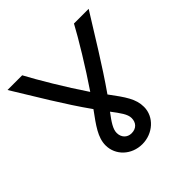

<svg xmlns="http://www.w3.org/2000/svg" viewBox="-187 -871 1041 1041"><g transform="rotate(-45 333.5 -350.5)"><path d="M526.9 -712.9C487.8 -639.6 402.3 -498.5 327.1 -388.2C252.4 -498.5 168.9 -639.6 129.9 -712.9H17.1C98.1 -582 182.6 -437 273.4 -310.1C219.7 -236.8 180.7 -184.6 180.7 -124.5C180.7 -47.9 244.6 12.2 327.1 12.2C407.7 12.2 476.1 -47.9 476.1 -124.5C476.1 -186 443.4 -231.4 383.3 -312.5C477.5 -446.8 559.6 -585.9 639.6 -712.9ZM385.7 -129.4C385.7 -95.7 365.2 -70.8 327.1 -70.8C293.5 -70.8 271 -95.7 271 -129.4C271 -159.2 292.5 -190.9 327.1 -236.8C361.8 -190.9 385.7 -159.2 385.7 -129.4Z"/></g></svg>

Font: Andika
Style: Regular
Weight: 400
Designer: Victor Gaultney, Annie Olsen, Julie Remington, Don Collingsworth, Eric Hays
Foundry: SIL International
Version: Version 1.000